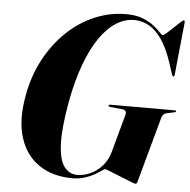

<svg xmlns="http://www.w3.org/2000/svg" viewBox="-52 -763 816 825"><g transform="rotate(5 356.0 -351.0)"><path d="M459.5 -712.5Q502 -712.5 531.2 -701Q560.5 -689.5 579.2 -674.5Q598 -659.5 608.5 -648Q619 -636.5 624 -636.5Q627.5 -636.5 639.8 -647.2Q652 -658 666.8 -672.2Q681.5 -686.5 693.2 -697Q705 -707.5 707.5 -707.5Q710.5 -707.5 711.5 -705.5Q712.5 -703.5 712.5 -698.5L689.5 -472Q689 -467 687.8 -465.2Q686.5 -463.5 684.5 -463.5Q682.5 -463.5 681 -465Q679.5 -466.5 678 -471.5L661.5 -521.5Q641.5 -581.5 616.2 -618.8Q591 -656 560.8 -673.2Q530.5 -690.5 496 -690.5Q454 -690.5 415.8 -665.2Q377.5 -640 345.2 -591.8Q313 -543.5 288.2 -475.2Q263.5 -407 247 -320.5Q225.5 -202 228.2 -133.2Q231 -64.5 253 -35.2Q275 -6 310 -6Q337 -6 365.2 -18.5Q393.5 -31 416 -56Q438.5 -81 449 -118L493.5 -281Q496.5 -290.5 492.5 -296.8Q488.5 -303 478 -304L424.5 -309.5Q420.5 -310.5 419.2 -311.8Q418 -313 418 -315Q418 -317 419.8 -318Q421.5 -319 424.5 -319H703Q706.5 -319 707.8 -318Q709 -317 709 -315.5Q709 -314 707.8 -312.8Q706.5 -311.5 702 -310.5L669 -303.5Q661 -302 655.5 -296Q650 -290 647.5 -280.5L571.5 -3.5Q569.5 5 567.5 7.5Q565.5 10 561 10Q559 10 545.5 4.8Q532 -0.5 513.2 -8Q494.5 -15.5 475.5 -23.2Q456.5 -31 443.2 -36.2Q430 -41.5 428 -41.5Q424 -41.5 413 -33.5Q402 -25.5 384.5 -15.5Q367 -5.5 343.2 2.2Q319.5 10 290 10Q205 10 146 -29.8Q87 -69.5 63.2 -145.5Q39.5 -221.5 60 -330Q75.5 -414 113 -484Q150.5 -554 204 -605.2Q257.5 -656.5 322.8 -684.5Q388 -712.5 459.5 -712.5Z"/></g></svg>

Font: Fraunces 120pt
Style: Bold Italic
Weight: 700
Italic angle: -16°
Version: Version 1.000;[b76b70a41]